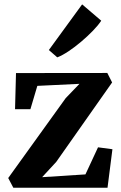

<svg xmlns="http://www.w3.org/2000/svg" viewBox="-20 -880 568 900"><path d="M352.5 -487 155 -477.5 122.5 -368H50.5L55 -537.5L483 -538L505.5 -493.5L243.5 -121L177.5 -49.5L380.5 -62.5L439.5 -189.5L507 -180.5L484 0H42.5L18.5 -45.5L288 -420ZM248 -611.5 209 -645.5 365 -859.5 454.5 -783Q440.5 -761.5 415.5 -735.8Q390.5 -710 360.8 -684.8Q331 -659.5 301.8 -640Q272.5 -620.5 249.5 -611.5Z"/></svg>

Font: Merriweather 60pt
Style: Bold
Weight: 700
Version: Version 2.100